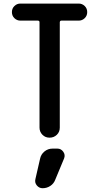

<svg xmlns="http://www.w3.org/2000/svg" viewBox="-20 -750 540 1046"><path d="M266.6 59.6H293Q312.5 59.6 324.7 76.7Q336.9 93.8 329.1 113.3L281.2 228.5Q273.4 250 254.4 262.7Q235.4 275.4 211.9 275.4Q193.4 275.4 180.7 260.3Q168 245.1 172.9 225.6L198.2 115.2Q203.1 90.8 222.2 75.2Q241.2 59.6 266.6 59.6ZM90.8 -637.7Q72.3 -637.7 58.6 -650.9Q44.9 -664.1 44.9 -684.1Q44.9 -704.1 58.6 -717.3Q72.3 -730.5 90.8 -730.5H409.2Q427.7 -730.5 441.4 -717.3Q455.1 -704.1 455.1 -684.1Q455.1 -664.1 441.4 -650.9Q427.7 -637.7 409.2 -637.7H314.5Q306.6 -637.7 305.7 -628.9V-54.7Q305.7 -31.2 289.6 -15.6Q273.4 0 250 0Q226.6 0 210.9 -16.1Q195.3 -32.2 195.3 -54.7V-628.9Q195.3 -637.7 185.5 -637.7Z"/></svg>

Font: Rounded Mgen+ 2m medium
Style: Regular
Weight: 500
Designer: [Source Han Sans]
Ryoko NISHIZUKA  (kana & ideographs); Paul D. Hunt (Latin, Greek & Cyrillic); Wenlong ZHANG  (bopomofo
Version: Version 1.059.20150602